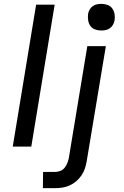

<svg xmlns="http://www.w3.org/2000/svg" viewBox="-20 -759 640 994"><path d="M46 0 167 -735H263L142 0ZM202 215 203 131H266Q279 131 292 126Q305 121 314 110Q323 99 328 86.5Q333 74 336 61L432 -520H528L429 75Q426 93 420 112Q414 131 402.5 148Q391 165 375.5 178.5Q360 192 341.5 200.5Q323 209 304 212Q285 215 266 215ZM504 -601Q488 -601 472.5 -606.5Q457 -612 448 -624.5Q439 -637 436.5 -653.5Q434 -670 436 -687Q438 -698 444 -709Q450 -720 460 -727Q470 -734 481.5 -736.5Q493 -739 505 -739Q521 -739 536.5 -733.5Q552 -728 561 -715.5Q570 -703 573 -686.5Q576 -670 573 -653Q571 -642 565 -631Q559 -620 549 -613Q539 -606 527.5 -603.5Q516 -601 504 -601Z"/></svg>

Font: Iosevka Aile Medium Oblique
Style: Regular
Weight: 500
Italic angle: -9°
Designer: Belleve Invis
Foundry: Belleve Invis
Version: Version 31.1.0; ttfautohint (v1.8.4)